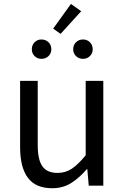

<svg xmlns="http://www.w3.org/2000/svg" viewBox="-20 -963 647 996"><path d="M250.7 13.4Q164.6 13.4 124.5 -40.9Q84.3 -95.1 84.3 -199.3V-543.4H175.7V-210.3Q175.7 -134.6 199.9 -100.3Q224.2 -66 278.3 -66Q319.9 -66 353 -88.1Q386 -110.1 424.5 -157.6V-543.4H515.9V0H440.4L432.9 -85.3H430.1Q392.1 -40.9 349.5 -13.7Q306.9 13.4 250.7 13.4ZM194.9 -657.7Q173.9 -657.7 159.5 -672.1Q145.1 -686.5 145.1 -707.1Q145.1 -729.4 159.5 -743.8Q173.9 -758.2 194.9 -758.2Q217.1 -758.2 231.7 -743.8Q246.3 -729.4 246.3 -707.1Q246.3 -686.5 231.7 -672.1Q217.1 -657.7 194.9 -657.7ZM294.3 -787.3 255.8 -814.5 348 -942.6 401.2 -904.8ZM410.5 -657.7Q388.8 -657.7 374.2 -672.1Q359.7 -686.5 359.7 -707.1Q359.7 -729.4 374.2 -743.8Q388.8 -758.2 410.5 -758.2Q432.1 -758.2 446.5 -743.8Q460.9 -729.4 460.9 -707.1Q460.9 -686.5 446.5 -672.1Q432.1 -657.7 410.5 -657.7Z"/></svg>

Font: Shanggu Sans SC VF
Style: Regular
Weight: 250
Designer: GuiWonder
Version: Version 1.021